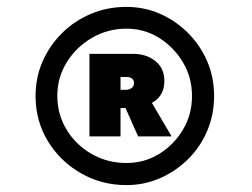

<svg xmlns="http://www.w3.org/2000/svg" viewBox="-20 -762 729 556"><path d="M346 -226Q274 -226 214 -260.5Q154 -295 118.5 -353.5Q83 -412 83 -484Q83 -538 103.5 -584.5Q124 -631 160 -666.5Q196 -702 243.5 -722Q291 -742 346 -742Q398 -742 443.5 -722Q489 -702 524.5 -666.5Q560 -631 580 -584.5Q600 -538 600 -484Q600 -430 580 -383Q560 -336 524.5 -301Q489 -266 443.5 -246Q398 -226 346 -226ZM346 -290Q398 -290 440.5 -316Q483 -342 509.5 -386Q536 -430 536 -484Q536 -538 509.5 -582Q483 -626 440.5 -652.5Q398 -679 346 -679Q292 -679 246.5 -652.5Q201 -626 173.5 -582Q146 -538 146 -485Q146 -430 173.5 -385.5Q201 -341 246.5 -315.5Q292 -290 346 -290ZM380 -367 343 -450 417 -469 477 -367ZM239 -367V-606H366Q404 -606 430 -585Q456 -564 456 -528Q456 -488 427 -468.5Q398 -449 366 -449H317L329 -462V-367ZM329 -495 317 -502H346Q354 -502 361 -507Q368 -512 368 -521Q368 -531 361.5 -535Q355 -539 348 -539H317L329 -547Z"/></svg>

Font: Lexend Zetta ExtraBold
Style: Regular
Weight: 800
Designer: Bonnie Shaver-Troup, Thomas Jockin
Foundry: Lexend
Version: Version 1.007